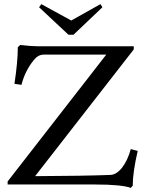

<svg xmlns="http://www.w3.org/2000/svg" viewBox="-20 -885 697 921"><path d="M308.6 -718.3 167.5 -850.1 178.2 -865.2 321.8 -786.6 461.9 -865.2 471.2 -850.1 332.5 -718.3ZM607.4 16.1Q561 0 436.5 0H16.6V-14.6L489.7 -623H189.5Q162.6 -623 141.1 -595.7Q99.6 -543.9 83 -478L49.3 -482.9Q65.4 -588.9 65.4 -658.2L76.7 -669.4Q128.4 -663.1 160.2 -663.1H621.6V-647.9L148.4 -40Q378.9 -41 510.3 -45.9Q539.1 -47.4 565.4 -80.6Q591.8 -113.8 607.4 -169.9L640.6 -161.1Q616.7 -58.6 616.7 5.9Z"/></svg>

Font: Elstob 8pt
Style: Regular
Weight: 400
Designer: Peter S. Baker
Version: Version 1.015